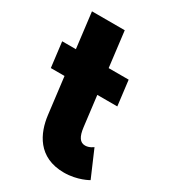

<svg xmlns="http://www.w3.org/2000/svg" viewBox="-224 -794 797 898"><g transform="rotate(30 174.0 -344.5)"><path d="M27 -513H-47L-30.4 -378H43.6L67.8 -181C78.9 -90 125.8 15 266.8 15C339.8 15 392.9 -17 392.9 -17L331.4 -160C331.4 -160 312.3 -144 289.3 -144C261.3 -144 246.5 -167 240.6 -215L220.6 -378H328.6L312 -513H204L180.6 -704H3.6Z"/></g></svg>

Font: Hussar
Style: BdOpOblOne
Weight: 700
Foundry: Cannot Into Space Fonts
Version: Version 2.00